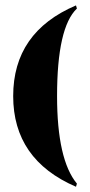

<svg xmlns="http://www.w3.org/2000/svg" viewBox="-20 -664 337 718"><path d="M29.3 -304.7Q29.3 -543.9 264.2 -643.8L267.6 -632.1Q193.4 -561.3 193.4 -304.7Q193.4 -67.1 267.6 22.7L264.2 34.4Q29.3 -66.9 29.3 -304.7Z"/></svg>

Font: itsadzoke
Style: Regular
Weight: 700
Width: 7
Version: Version 0.45